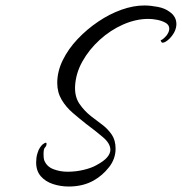

<svg xmlns="http://www.w3.org/2000/svg" viewBox="-20 -666 664 701"><path d="M231 15Q201 15 173.5 6Q146 -3 129 -22.5Q112 -42 112 -73Q112 -81 113 -89.5Q114 -98 117 -107Q120 -118 125.5 -126.5Q131 -135 136 -139Q144 -145 147 -145Q150 -145 150 -141Q150 -133 143 -126Q139 -121 139 -103Q139 -90 141 -82Q150 -58 174.5 -48.5Q199 -39 227 -39Q257 -39 286 -46Q315 -53 332 -63Q360 -78 371.5 -92Q383 -106 383 -119Q383 -142 356 -165Q329 -188 294 -214Q270 -233 245.5 -254Q221 -275 205 -302Q189 -329 189 -363Q189 -405 209 -446Q229 -487 263 -523Q297 -559 338.5 -587Q380 -615 423.5 -630.5Q467 -646 507 -646Q529 -646 555.5 -641Q582 -636 599 -623Q624 -606 624 -578Q624 -566 618.5 -553Q613 -540 600 -526Q584 -510 573 -510Q571 -510 568.5 -514Q566 -518 567 -519Q574 -522 578.5 -526.5Q583 -531 587 -535Q598 -549 598 -561Q598 -575 585 -582.5Q572 -590 554.5 -593.5Q537 -597 522 -597Q476 -597 429.5 -576.5Q383 -556 344 -520.5Q305 -485 280.5 -441Q256 -397 254 -349Q253 -312 270 -287Q287 -262 312 -242Q333 -226 353.5 -210.5Q374 -195 388 -174.5Q402 -154 402 -123Q402 -86 378 -55.5Q354 -25 322 -7Q283 15 231 15Z"/></svg>

Font: The Nautigal
Style: Bold
Weight: 700
Designer: Robert E. Leuschke
Foundry: Robert E. Leuschke
Version: Version 1.100; ttfautohint (v1.8.3)